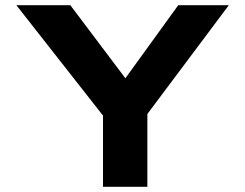

<svg xmlns="http://www.w3.org/2000/svg" viewBox="-20 -720 945 740"><path d="M377 0V-323L393 -254L43 -700H251L508 -359L421 -360L667 -700H862L540 -270L548 -331V0Z"/></svg>

Font: Lexend Peta
Style: Bold
Weight: 700
Designer: Bonnie Shaver-Troup, Thomas Jockin
Foundry: Lexend
Version: Version 1.007